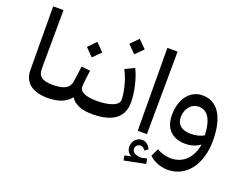

<svg xmlns="http://www.w3.org/2000/svg" viewBox="-144 -1023 2036 1588"><g transform="rotate(20 874.5 -228.5)"><path d="M294 0 313 -12V-104L294 -116C203 -116 164 -144 165 -212L168 -728H77L80 -168C81 -57 158 0 294 0Z M294 0C388 0 457 -30 492 -79C527 -27 587 0 685 0L704 -12V-104L685 -116C587 -116 530 -139 530 -188C530 -214 541 -296 546 -332L468 -341C461 -280 455 -229 448 -193C435 -139 386 -116 294 -116L275 -104V-12ZM454 -508 521 -440 589 -508 521 -577Z M683 0C863 0 954 -68 954 -202C954 -281 929 -403 889 -481L807 -442C854 -353 873 -250 873 -193C873 -147 797 -116 683 -116L666 -104V-12ZM775 -652 842 -584 910 -652 842 -721Z M1086 0H1167L1172 -728H1082ZM1052 229 1060 271 1246 234 1238 189 1192 199C1138 199 1108 182 1108 149C1108 126 1126 107 1150 107C1166 107 1180 115 1194 135L1222 115C1208 77 1179 58 1148 58C1103 58 1065 95 1065 146C1065 176 1080 202 1108 217Z M1296 86 1263 155C1302 194 1365 219 1426 219C1595 219 1699 70 1699 -134C1699 -340 1627 -459 1491 -459C1382 -459 1307 -362 1307 -220C1307 -101 1374 -33 1492 -33C1542 -33 1588 -48 1621 -74C1603 44 1529 121 1420 121C1376 121 1328 107 1296 86ZM1382 -226C1382 -305 1429 -360 1496 -360C1572 -360 1615 -290 1621 -155C1593 -137 1553 -126 1505 -126C1427 -126 1382 -162 1382 -226Z"/></g></svg>

Font: Wafeq Medium
Style: Regular
Weight: 500
Designer: Rasmus Andersson & Azza Alameddine
Foundry: Google & TypeTogether
Version: Version 3.000;January 28, 2025;FontCreator 15.0.0.3014 64-bi